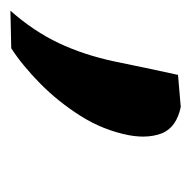

<svg xmlns="http://www.w3.org/2000/svg" viewBox="-86 -174 350 350"><g transform="rotate(90 89.0 1.0)"><path d="M-66.5 157Q-29 114.5 -7.5 69Q14 23.5 26 -32.5Q31.5 -60 37.8 -89.5Q44 -119 50.5 -148.5L109 -153.5Q145 -146 156.5 -120.5Q163 -104.5 163 -85Q163 -73 160.5 -59Q151.5 -12.5 125.5 28.8Q99.5 70 66.2 102.8Q33 135.5 2 155.5Z"/></g></svg>

Font: Heraclito SemiBold
Style: Italic
Weight: 600
Italic angle: -12°
Designer: Kostas Bartsokas (font) & Cristiano Sobral (main changes)
Foundry: Kostas Bartsokas (font) & Cristiano Sobral (main changes)
Version: Version 1.00;July 8, 2020;FontCreator 13.0.0.2655 64-bit